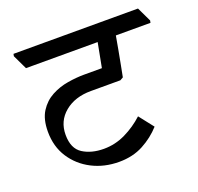

<svg xmlns="http://www.w3.org/2000/svg" viewBox="-106 -735 839 813"><g transform="rotate(-20 313.0 -328.5)"><path d="M624 -545H468Q463 -517 457 -483.5Q451 -450 445 -419.5Q439 -389 435 -368L421 -360H288Q216 -360 170 -322Q124 -284 124 -222Q124 -160 162.5 -135.5Q201 -111 257 -111Q308 -111 354.5 -133.5Q401 -156 439 -191L490 -126Q456 -88 408.5 -62.5Q361 -37 299 -37Q232 -37 177.5 -65Q123 -93 90.5 -143Q58 -193 58 -260Q58 -316 80 -350.5Q102 -385 136.5 -403.5Q171 -422 210.5 -428.5Q250 -435 284 -435H365L386 -545H63L32 -610L34 -620H595L626 -555Z"/></g></svg>

Font: Tiro Devanagari Hindi
Style: Italic
Weight: 400
Italic angle: -11°
Designer: Devanagari: John Hudson & Fiona Ross, assisted by Paul Hanslow. Latin: John Hudson with Paul Hanslow, assisted by Kaja S
Foundry: Tiro Typeworks Ltd.
Version: Version 1.52